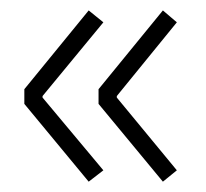

<svg xmlns="http://www.w3.org/2000/svg" viewBox="-20 -418 397 370"><path d="M62 -232.9V-230L179.2 -89.8L150.9 -67.9L26.9 -217.8V-246.1L150.9 -397.9L179.2 -375ZM205.1 -232.9V-230L320.8 -89.8L293.9 -67.9L169.9 -217.8V-246.1L293.9 -397.9L320.8 -375Z"/></svg>

Font: Rawengulk
Style: Regular
Weight: 400
Version: Version 0.92